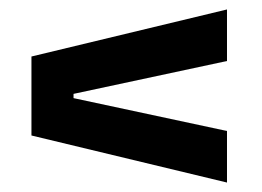

<svg xmlns="http://www.w3.org/2000/svg" viewBox="-20 -512 554 406"><path d="M460 -383 135.5 -313.5V-304.5L460 -235V-126L46.5 -225.5V-392.5L460 -492Z"/></svg>

Font: Anek Kannada SemiBold
Style: Regular
Weight: 600
Version: Version 1.003